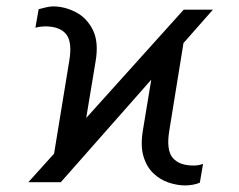

<svg xmlns="http://www.w3.org/2000/svg" viewBox="-20 -558 733 588"><path d="M66.8 0 145.6 -87.4 191.8 -369.7Q202.1 -429 182.7 -453.1Q163.4 -477.3 117.5 -477.3Q112.9 -477.3 103.9 -476.2Q94.8 -475.1 88.4 -473L98.4 -529.8Q108 -532.7 120.7 -535.5Q133.5 -538.4 142.4 -538.4Q177.6 -538.4 211.5 -521.1Q245.4 -503.9 264.2 -466.6Q283 -429.3 272.7 -369.7L244 -196.7L542.6 -528.4H632.1L541.9 -426.1L498.6 -158.7Q488.6 -99.1 508.7 -74.9Q528.8 -50.8 572.8 -51.1Q578.5 -50.8 587.4 -52.2Q596.2 -53.6 601.9 -56.5L592 1.4Q582.4 5.7 570 7.8Q557.5 9.9 547.9 9.9Q522.7 9.9 496.6 1.2Q470.5 -7.5 449.8 -27.2Q429 -46.9 419.4 -79.2Q409.8 -111.5 417.6 -158.7L443.2 -313.9L166.2 0Z"/></svg>

Font: Inter Extra Light  BETA
Style: Italic
Weight: 200
Italic angle: 9.39999°
Designer: Rasmus Andersson
Foundry: rsms
Version: Version 3.011;git-f93a4a705